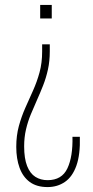

<svg xmlns="http://www.w3.org/2000/svg" viewBox="-20 -535 376 779"><path d="M182 -355V-327Q182 -287 174.5 -253Q167 -219 155 -188.5Q143 -158 130 -129Q117 -100 105 -71Q93 -42 85.5 -10Q78 22 78 59Q78 108 90 138.5Q102 169 123.5 182.5Q145 196 173 196Q231 196 253.5 148Q276 100 274 20H304Q306 92 290 137Q274 182 243.5 203Q213 224 173 224Q129 224 101 203.5Q73 183 59.5 146Q46 109 46 61Q46 15 56.5 -23.5Q67 -62 82.5 -97Q98 -132 114 -167.5Q130 -203 140.5 -241.5Q151 -280 151 -326V-355ZM190 -515V-460H143V-515Z"/></svg>

Font: Hubot Sans Condensed ExtraLight
Style: Regular
Weight: 200
Width: 3
Designer: Deni Anggara
Foundry: GitHub, Inc., Subsidiary of Microsoft Corporation
Version: Version 2.000